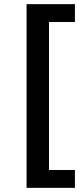

<svg xmlns="http://www.w3.org/2000/svg" viewBox="-20 -725 396 925"><path d="M108 180V-705H341V-619H216V94H341V180Z"/></svg>

Font: Nunito Sans 7pt SemiBold
Style: Regular
Weight: 600
Designer: Vernon Adams
Foundry: Vernon Adams
Version: Version 3.101;gftools[0.9.27]